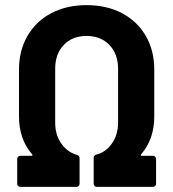

<svg xmlns="http://www.w3.org/2000/svg" viewBox="-20 -728 675 748"><path d="M47 -12V-109Q47 -114 50.5 -117.5Q54 -121 59 -121H103Q106 -121 106.5 -123Q107 -125 105 -127Q54 -186 54 -274V-457Q54 -531 87 -588Q120 -645 179.5 -676.5Q239 -708 317 -708Q396 -708 455.5 -676.5Q515 -645 548 -588Q581 -531 581 -457V-274Q581 -186 530 -127Q528 -125 528.5 -123Q529 -121 532 -121H576Q581 -121 584.5 -117.5Q588 -114 588 -109V-12Q588 -7 584.5 -3.5Q581 0 576 0H357Q352 0 348.5 -3.5Q345 -7 345 -12V-113Q345 -123 356 -126Q392 -135 416 -169Q440 -203 440 -250V-460Q440 -518 406 -553Q372 -588 317 -588Q262 -588 228.5 -553Q195 -518 195 -460V-250Q195 -202 219 -168.5Q243 -135 279 -125Q290 -122 290 -112V-12Q290 -7 286.5 -3.5Q283 0 278 0H59Q54 0 50.5 -3.5Q47 -7 47 -12Z"/></svg>

Font: UMi
Style: Bold
Weight: 700
Designer: Peter Middis
Foundry: We Are UMi
Version: Version 1.0